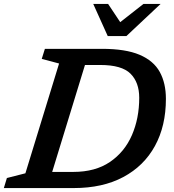

<svg xmlns="http://www.w3.org/2000/svg" viewBox="-42 -955 886 975"><path d="M258 -632.5 170 -656 186 -707H476Q595.5 -707 666.8 -676.8Q738 -646.5 769.2 -589.8Q800.5 -533 800.5 -453Q800.5 -315.5 744.8 -213.8Q689 -112 584.2 -56Q479.5 0 332.5 0H-22.5L-7 -51L87 -75ZM330.5 -82Q442 -82 516.2 -132.5Q590.5 -183 627.8 -268.5Q665 -354 665 -458.5Q665 -536.5 620.8 -580.8Q576.5 -625 467.5 -625H389.5L223 -82ZM773.5 -935 600 -772H505L431.5 -935H507L568.5 -842.5L686.5 -935Z"/></svg>

Font: Newsreader Caption Medium
Style: Italic
Weight: 500
Italic angle: -17°
Designer: Hugues Gentile
Foundry: Production Type
Version: Version 1.001